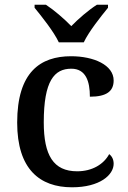

<svg xmlns="http://www.w3.org/2000/svg" viewBox="-20 -786 542 816"><path d="M230 -606H336C357 -651 408 -715 439 -753V-766H392C356 -743 313 -706 283 -675C253 -706 210 -743 175 -766H127V-753C158 -715 209 -651 230 -606ZM286 10C405 10 463 -43 463 -90C463 -108 456 -122 444 -131C421 -88 372 -58 308 -58C207 -58 166 -126 166 -266C166 -443 211 -494 283 -494C345 -494 362 -440 362 -375C434 -375 463 -399 463 -444C463 -510 378 -547 282 -547C152 -547 53 -480 53 -265C53 -67 149 10 286 10Z"/></svg>

Font: Noto Serif Malayalam Medium
Style: Regular
Weight: 500
Designer: Indian type Foundry, Jelle Bosma, Monotype Design Team
Foundry: Monotype Imaging Inc.
Version: Version 2.104